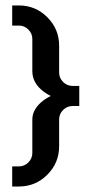

<svg xmlns="http://www.w3.org/2000/svg" viewBox="-20 -679 333 699"><path d="M97.7 -122.1V-244.1Q97.7 -283.7 140.6 -315.4Q151.9 -323.2 164.6 -329.6Q151.9 -335.9 140.6 -344.2Q97.7 -375.5 97.7 -419.9V-537.1Q97.7 -557.1 83.3 -571.5Q68.8 -585.9 48.8 -585.9H24.4V-659.2H48.8Q109.4 -659.2 152.3 -616.2Q195.3 -573.2 195.3 -512.7V-415Q195.3 -395 209.7 -380.6Q224.1 -366.2 244.1 -366.2H268.6V-293H244.1Q224.1 -293 209.7 -278.6Q195.3 -264.2 195.3 -244.1V-146.5Q195.3 -85.9 152.3 -43Q109.4 0 48.8 0H24.4V-73.2H48.8Q68.8 -73.2 83.3 -87.6Q97.7 -102.1 97.7 -122.1Z"/></svg>

Font: Alegre Sans
Style: Regular
Weight: 400
Width: 3
Designer: GrandChaos9000
Version: Version 1.2.6 - August 1, 2014